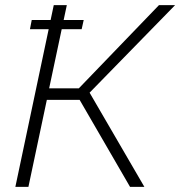

<svg xmlns="http://www.w3.org/2000/svg" viewBox="-20 -730 704 750"><path d="M97 -616 104 -652H307L299 -616ZM40 0 190 -710H241L172 -385H288L601 -710H664L330 -368L544 0H488L291 -340H163L91 0Z"/></svg>

Font: Raleway Light
Style: Italic
Weight: 300
Italic angle: -12°
Designer: Matt McInerney, Pablo Impallari, Rodrigo Fuenzalida
Foundry: Matt McInerney, Pablo Impallari, Rodrigo Fuenzalida
Version: Version 4.026